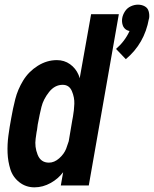

<svg xmlns="http://www.w3.org/2000/svg" viewBox="-20 -796 661 824"><path d="M128 8Q91 8 63 -14Q35 -36 24.5 -69.5Q14 -103 12.5 -139.5Q11 -176 16 -213.5Q21 -251 28 -288Q35 -329 45.5 -370.5Q56 -412 79.5 -450.5Q103 -489 142 -513.5Q181 -538 224 -538Q256 -538 280.5 -520.5Q305 -503 317 -475Q320 -468 322 -460L371 -735H490L361 0H241L251 -57Q230 -29 198 -11Q164 8 128 8ZM190 -98Q213 -98 234 -116.5Q255 -135 264 -158Q270 -174 275 -190L290 -279L293 -295Q298 -323 299 -350.5Q300 -378 288.5 -405Q277 -432 249 -432Q215 -432 190.5 -401Q166 -370 158 -337.5Q150 -305 144 -272L142 -262L139 -239L137 -229L133 -201Q128 -166 141.5 -132Q155 -98 190 -98ZM520 -542 478 -586Q516 -619 536 -663Q530 -664 524 -667Q511 -674 506.5 -688.5Q502 -703 504.5 -718Q507 -733 516.5 -747.5Q526 -762 541.5 -769Q557 -776 572 -776Q588 -776 601 -769Q614 -762 618 -747.5Q622 -733 620 -718L619 -715Q600 -609 520 -542Z"/></svg>

Font: Iosevka SS08
Style: Bold Italic
Weight: 700
Italic angle: -10°
Monospace: yes
Designer: Belleve Invis
Foundry: Belleve Invis
Version: 2.1.0; ttfautohint (v1.8.2)